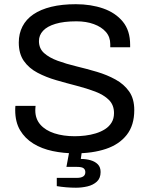

<svg xmlns="http://www.w3.org/2000/svg" viewBox="-20 -718 713 914"><path d="M338.4 12Q282.4 12 230.6 1.1Q178.8 -9.8 138.8 -34.4Q98.8 -59.1 75.6 -98.1Q52.4 -137.2 52.4 -193.9Q52.4 -199.5 52.6 -204.3Q52.9 -209.2 53.4 -214H149.4Q149 -210.6 148.5 -204.2Q148 -197.8 148 -192.9Q148 -152.5 172 -124.9Q196.1 -97.3 238.7 -83.4Q281.4 -69.5 335.5 -69.5Q359.3 -69.5 385.5 -72.6Q411.6 -75.7 436.1 -83.2Q460.6 -90.7 480.2 -103.2Q499.8 -115.8 511.2 -134.6Q522.7 -153.3 522.7 -179.8Q522.7 -218.3 498.3 -242.5Q473.9 -266.6 433.4 -282Q392.8 -297.3 344.6 -309.8Q296.3 -322.2 247.8 -336.3Q199.2 -350.3 158.7 -371.7Q118.1 -393 93.7 -427.6Q69.4 -462.3 69.4 -515.4Q69.4 -557.8 86.9 -592Q104.4 -626.2 138.9 -649.7Q173.4 -673.2 224.1 -685.6Q274.8 -698 341.1 -698Q412.8 -698 471.3 -677.7Q529.7 -657.4 564.6 -615Q599.5 -572.7 599.5 -505V-493H504.9V-508Q504.9 -542.1 484 -566Q463.1 -589.9 426.7 -603.2Q390.4 -616.5 343.8 -616.5Q283.6 -616.5 244.1 -604.5Q204.5 -592.6 185 -571.5Q165.4 -550.4 165.4 -522.7Q165.4 -487.3 189.8 -465.4Q214.2 -443.5 254.8 -428.6Q295.3 -413.8 344.1 -402.1Q392.8 -390.4 441.1 -376.1Q489.4 -361.8 529.9 -339.5Q570.5 -317.2 594.9 -282.4Q619.2 -247.6 619.2 -194.1Q619.2 -121.2 583.1 -75.6Q547 -30 483.8 -9Q420.6 12 338.4 12ZM341.6 175.6Q318.9 175.6 294.9 173.6Q270.9 171.6 250.3 168V128.7H346.9Q365.5 128.7 375.9 122.1Q386.2 115.5 386.2 101.5Q386.2 89.5 377.9 83Q369.7 76.5 347.1 76.5H296.2L312.5 -11H371.6L364.7 38.6Q390.7 38.7 412 45Q433.3 51.4 446.1 64.7Q458.9 78 458.9 101Q458.9 130.3 441 146.7Q423.1 163 396.3 169.3Q369.5 175.6 341.6 175.6Z"/></svg>

Font: Archivo Variable SemiBold
Style: Regular
Weight: 600
Designer: Hector Gatti
Foundry: Omnibus-Type
Version: Version 2.001